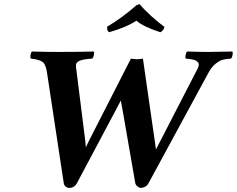

<svg xmlns="http://www.w3.org/2000/svg" viewBox="-20 -896 1145 928"><path d="M670.9 -612.8Q673.3 -595.2 678.5 -559.8Q683.6 -524.4 686 -506.8L733.9 -173.8L936 -565.9Q940.4 -575.2 940.9 -582.5Q941.4 -589.8 937.3 -594.5Q933.1 -599.1 927.7 -602.5Q922.4 -606 913.1 -607.9Q903.8 -609.9 896.2 -610.8Q888.7 -611.8 877.9 -612.8Q874.5 -617.2 877 -629.9Q879.4 -642.6 884.8 -647Q940.4 -645 986.8 -645Q1024.9 -645 1103 -647Q1106.4 -642.6 1104 -629.9Q1101.6 -617.2 1096.2 -612.8Q1071.3 -611.3 1055.2 -606.7Q1039.1 -602.1 1020.5 -586.7Q1002 -571.3 986.8 -543L698.2 -11.2Q691.9 1 681.2 6.6Q670.4 12.2 661.1 12.2Q652.8 12.2 644 4.6Q635.3 -2.9 633.8 -11.2L573.2 -359.9Q571.8 -368.2 568.6 -384.8Q565.4 -401.4 564 -410.2Q560.1 -402.3 551.5 -386.7Q543 -371.1 539.1 -362.8L352.1 -11.2Q339.8 12.2 314.9 12.2Q305.7 12.2 297.6 5.9Q289.6 -0.5 288.1 -11.2L209 -533.2Q203.6 -578.6 189.5 -593.3Q175.3 -607.9 128.9 -612.8Q125.5 -617.2 127.4 -629.9Q129.4 -642.6 134.8 -647Q205.1 -645 264.2 -645Q360.8 -645 433.1 -647Q436.5 -642.6 433.8 -629.9Q431.2 -617.2 425.8 -612.8Q384.3 -610.4 364.5 -602.3Q344.7 -594.2 347.2 -573.2L392.1 -215.8L395 -184.1L407.2 -210L612.8 -612.8Q626 -609.9 643.1 -609.9Q656.2 -609.9 670.9 -612.8ZM774.9 -766.1Q773.9 -758.8 768.1 -751Q762.2 -743.2 754.9 -740.2Q671.4 -767.6 639.2 -795.9Q591.3 -764.2 507.8 -740.2Q496.1 -746.1 498 -767.1Q568.8 -808.6 640.1 -871.1L654.8 -876Q676.8 -849.6 711.4 -818.1Q746.1 -786.6 774.9 -766.1Z"/></svg>

Font: Common Serif
Style: Bold Italic
Weight: 700
Italic angle: -12°
Designer: Philipp H. Poll, Khaled Hosny
Foundry: Stefan Peev, Context Ltd.
Version: Version 1.026